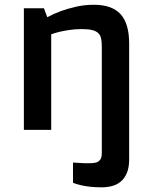

<svg xmlns="http://www.w3.org/2000/svg" viewBox="-20 -550 647 813"><path d="M81.1 -515.1H166L180.2 -477.1Q207 -491.7 238.8 -503.4Q266.1 -513.2 301.8 -521.5Q337.4 -529.8 377.9 -529.8Q454.1 -529.8 490.5 -490Q526.9 -450.2 526.9 -365.2V125Q526.9 159.7 517.1 182.6Q507.3 205.6 491.2 219Q475.1 232.4 454.1 237.8Q433.1 243.2 411.1 243.2Q382.3 243.2 359.6 240.5Q336.9 237.8 321.3 233.9Q302.7 229.5 289.1 224.1V138.2Q298.8 139.2 310.1 139.6Q319.8 140.6 332.5 140.9Q345.2 141.1 359.9 141.1Q371.1 141.1 380.6 139.6Q390.1 138.2 397 133.5Q403.8 128.9 407.5 120.6Q411.1 112.3 411.1 99.1V-351.1Q411.1 -371.1 408.4 -385.5Q405.8 -399.9 397 -408.9Q388.2 -418 371.6 -422.4Q355 -426.8 327.1 -426.8Q297.9 -426.8 273.9 -423.1Q250 -419.4 232.9 -415.5Q212.9 -410.6 196.8 -404.8V0H81.1Z"/></svg>

Font: Doppio One
Style: Regular
Weight: 400
Designer: Szymon Celej
Foundry: Szymon Celej
Version: Version 1.002